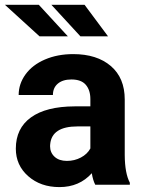

<svg xmlns="http://www.w3.org/2000/svg" viewBox="-32 -761 588 791"><path d="M0 0ZM360.4 0Q350.6 -19 346.2 -47.4Q294.9 9.8 212.9 9.8Q135.3 9.8 84.2 -35.2Q33.2 -80.1 33.2 -148.4Q33.2 -232.4 95.5 -277.3Q157.7 -322.3 275.4 -322.8H340.3V-353Q340.3 -389.6 321.5 -411.6Q302.7 -433.6 262.2 -433.6Q226.6 -433.6 206.3 -416.5Q186 -399.4 186 -369.6H44.9Q44.9 -415.5 73.2 -454.6Q101.6 -493.7 153.3 -515.9Q205.1 -538.1 269.5 -538.1Q367.2 -538.1 424.6 -489Q481.9 -439.9 481.9 -351.1V-122.1Q482.4 -46.9 502.9 -8.3V0ZM243.7 -98.1Q274.9 -98.1 301.3 -112.1Q327.6 -126 340.3 -149.4V-240.2H287.6Q181.6 -240.2 174.8 -167L174.3 -158.7Q174.3 -132.3 192.9 -115.2Q211.4 -98.1 243.7 -98.1ZM247.6 -611.3H130.9L-11.7 -741.2H127.9ZM413.1 -611.3H299.3L179.7 -741.2H316.4Z"/></svg>

Font: Roboto
Style: Bold
Weight: 700
Designer: Google
Version: Version 2.134; 2016; ttfautohint (v1.6)